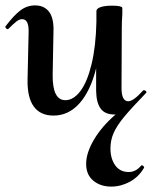

<svg xmlns="http://www.w3.org/2000/svg" viewBox="-24 -415 563 711"><path d="M509 -81Q513 -81 516.5 -77.5Q520 -74 517 -71Q462 -14 435.5 18Q409 50 397 77Q385 104 385 135Q385 172 402.5 197Q420 222 453 222Q479 222 499 198L501 197Q505 197 508 201Q511 205 509 207Q489 241 456 258.5Q423 276 388 276Q348 276 321.5 254Q295 232 295 192Q295 151 324 102Q353 53 404 9H400Q365 9 349 -12.5Q333 -34 332 -77V-162Q311 -78 270.5 -32.5Q230 13 174 13Q126 13 101.5 -20Q77 -53 78 -119L82 -297Q83 -344 58 -344Q48 -344 37.5 -336Q27 -328 8 -309Q6 -307 5 -307Q1 -307 -2 -310.5Q-5 -314 -4 -317Q27 -358 51.5 -376.5Q76 -395 106 -395Q140 -395 158 -371Q176 -347 174 -297L171 -138Q170 -44 218 -44Q248 -44 273.5 -77.5Q299 -111 315 -177Q331 -243 333 -334V-374Q333 -383 348 -388.5Q363 -394 392 -394Q426 -394 429 -386V-363Q427 -335 427 -312L426 -89Q426 -40 451 -40Q470 -40 506 -80Q507 -81 509 -81Z"/></svg>

Font: Cormorant Upright
Style: Bold
Weight: 700
Designer: Christian Thalmann (Catharsis Fonts)
Foundry: Catharsis Fonts
Version: Version 3.302